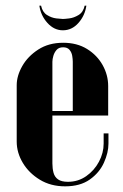

<svg xmlns="http://www.w3.org/2000/svg" viewBox="-20 -652 434 678"><path d="M39 -351Q39 -384 58.5 -418.5Q78 -453 115 -477Q152 -501 203 -501Q252 -501 287.5 -479Q323 -457 342.5 -422Q362 -387 362 -348V-244H237V-434Q237 -443 235 -455Q233 -467 225.5 -476Q218 -485 203 -485Q188 -485 180 -476Q172 -467 168.5 -455Q165 -443 165 -434V-75Q165 -57 169 -42Q173 -27 185 -18.5Q197 -10 220 -10Q256 -10 284.5 -30Q313 -50 329.5 -81Q346 -112 346 -145V-181H363V-145Q363 -113 347 -77.5Q331 -42 297 -18Q263 6 210 6Q159 6 120.5 -17.5Q82 -41 60.5 -77Q39 -113 39 -152ZM88 -244V-260H362V-244ZM279 -632H285Q280 -597 257 -571Q234 -545 202 -545Q171 -545 147.5 -571Q124 -597 119 -632H125Q130 -609 146 -599Q162 -589 179 -587Q196 -585 202 -585Q208 -585 224.5 -587Q241 -589 257.5 -599Q274 -609 279 -632Z"/></svg>

Font: Emberly Black
Style: Regular
Weight: 900
Designer: Rajesh Rajput
Foundry: Rajesh Rajput
Version: Version 1.000